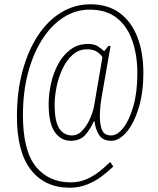

<svg xmlns="http://www.w3.org/2000/svg" viewBox="-20 -734 737 896"><path d="M305 142Q190 142 124.5 59Q59 -24 59 -191Q59 -305 84.5 -400.5Q110 -496 156 -566.5Q202 -637 265 -675.5Q328 -714 402 -714Q484 -714 539 -673Q594 -632 621.5 -560Q649 -488 649 -394Q649 -301 627 -229.5Q605 -158 570.5 -117.5Q536 -77 499 -77Q461 -77 443.5 -102.5Q426 -128 421 -168H418Q402 -132 378 -104.5Q354 -77 310 -77Q264 -77 235.5 -118Q207 -159 207 -248Q207 -295 218 -344Q229 -393 251.5 -435Q274 -477 309 -503Q344 -529 391 -529Q420 -529 438 -517Q456 -505 466 -495L486 -520H496L454 -279Q450 -254 448 -233.5Q446 -213 446 -194Q446 -151 456.5 -126.5Q467 -102 499 -102Q528 -102 556 -138Q584 -174 602.5 -239Q621 -304 621 -392Q621 -475 598 -542.5Q575 -610 526 -649.5Q477 -689 398 -689Q332 -689 275 -652Q218 -615 176 -548.5Q134 -482 110.5 -392.5Q87 -303 87 -197Q87 -31 147 43Q207 117 310 117Q351 117 384.5 102Q418 87 445.5 65Q473 43 494 22L509 43Q485 66 454.5 89Q424 112 386.5 127Q349 142 305 142ZM316 -102Q344 -102 366 -126.5Q388 -151 402 -184.5Q416 -218 420 -245L458 -467Q450 -481 432.5 -492.5Q415 -504 387 -504Q347 -504 318 -477.5Q289 -451 270.5 -410.5Q252 -370 243.5 -326Q235 -282 235 -246Q235 -167 256.5 -134.5Q278 -102 316 -102Z"/></svg>

Font: Noto Serif Tamil ExtraCondensed Thin
Style: Regular
Weight: 100
Width: 2
Designer: Indian Type Foundry, Tom Grace, and the Monotype Design Team
Foundry: Monotype Imaging Inc.
Version: Version 2.004; ttfautohint (v1.8.4.7-5d5b)